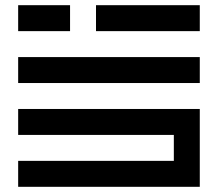

<svg xmlns="http://www.w3.org/2000/svg" viewBox="-20 -720 840 740"><path d="M50 -700V-600H250V-700ZM350 -600H750V-700H350ZM750 -400V-500H50V-400ZM50 -200H650V-100H50V0H750V-300H50Z"/></svg>

Font: Mourier
Style: Regular
Weight: 400
Designer: Eric Mourier
Foundry: Velvetyne Type Foundry
Version: Version 2.000;hotconv 1.0.109;makeotfexe 2.5.65596